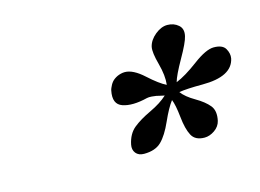

<svg xmlns="http://www.w3.org/2000/svg" viewBox="-51 -801 586 432"><g transform="rotate(-15 242.0 -584.5)"><path d="M317.4 -565.9Q314 -566.4 308.1 -567.9Q302.2 -569.3 298.6 -570.1Q294.9 -570.8 288.3 -571.3Q281.7 -571.8 277.3 -570.8Q241.7 -562 219.7 -569.6Q197.8 -577.1 204.1 -607.9Q204.6 -610.8 206.1 -614Q207.5 -617.2 209.2 -620.4Q210.9 -623.5 213.4 -626.5Q215.8 -629.4 219.2 -631.8Q222.7 -634.3 226.3 -636Q230 -637.7 234.6 -638.9Q239.3 -640.1 244.1 -640.1Q263.2 -640.1 287.6 -617.9Q312 -595.7 328.1 -587.9Q330.6 -608.9 322.8 -637.7Q314.9 -666.5 317.4 -679.2Q320.8 -694.3 335.2 -706.1Q349.6 -717.8 363.8 -717.8Q378.9 -717.8 389.4 -708.7Q399.9 -699.7 396 -683.1Q393.1 -669.4 374 -636Q355 -602.5 351.1 -587.9Q373 -596.7 403.3 -619.4Q433.6 -642.1 451.7 -642.1Q472.2 -642.1 478.8 -630.6Q485.4 -619.1 483.4 -607.9Q475.1 -567.9 405.8 -567.9Q369.6 -567.9 351.1 -564.9Q360.8 -551.8 381.6 -539.8Q402.3 -527.8 412.6 -515.1Q422.9 -502.4 418 -480Q415 -467.3 403.3 -459.2Q391.6 -451.2 379.9 -451.2Q357.9 -451.2 349.9 -466.6Q341.8 -481.9 338.9 -510.5Q335.9 -539.1 330.6 -551.8Q319.3 -537.1 306.4 -508.1Q293.5 -479 279.3 -465.1Q265.1 -451.2 238.8 -451.2Q226.1 -451.2 219.7 -459.2Q213.4 -467.3 215.8 -479Q220.7 -502.9 236.3 -515.6Q252 -528.3 277.1 -540Q302.2 -551.8 317.4 -565.9Z"/></g></svg>

Font: Linux Libertine Slanted
Style: Semibold Slanted
Weight: 600
Designer: Philipp H. Poll
Foundry: Philipp H. Poll
Version: Version 5.1.1